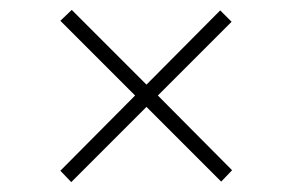

<svg xmlns="http://www.w3.org/2000/svg" viewBox="-20 -423 590 388"><path d="M427 -56 276 -207 124 -55 102 -78 253 -230 102 -381 125 -403 276 -252 425 -402 448 -379 299 -230 449 -79Z"/></svg>

Font: Ysabeau Infant Light
Style: Regular
Weight: 300
Designer: Christian Thalmann (Catharsis Fonts)
Version: Version 0.003